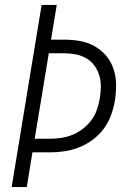

<svg xmlns="http://www.w3.org/2000/svg" viewBox="-20 -755 540 775"><path d="M27 0 148 -735H209L186 -595H238Q271 -595 302.5 -589.5Q334 -584 361 -569Q388 -554 408 -530.5Q428 -507 438 -477.5Q448 -448 448.5 -415.5Q449 -383 444 -350Q439 -320 428.5 -291Q418 -262 399.5 -236.5Q381 -211 355 -191.5Q329 -172 300 -160.5Q271 -149 241 -144.5Q211 -140 182 -140H111L88 0ZM120 -195H182Q205 -195 228 -198.5Q251 -202 273 -211Q295 -220 315 -235.5Q335 -251 349.5 -271Q364 -291 371.5 -313.5Q379 -336 383 -359Q387 -383 387 -406.5Q387 -430 380.5 -451.5Q374 -473 360.5 -491Q347 -509 328 -520Q309 -531 285.5 -535.5Q262 -540 239 -540H177Z"/></svg>

Font: Iosevka Curly Light
Style: Italic
Weight: 300
Italic angle: -9°
Monospace: yes
Designer: Belleve Invis
Foundry: Belleve Invis
Version: Version 22.1.2; ttfautohint (v1.8.4)